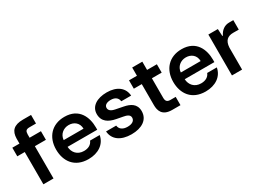

<svg xmlns="http://www.w3.org/2000/svg" viewBox="-21 -1440 2930 2148"><g transform="rotate(-30 1443.5 -366.0)"><path d="M97.7 -593.8V-528.3H5.4V-417H101.6V0H232.4V-417H375V-528.3H228.5V-571.8C229.5 -614.3 241.7 -630.4 287.1 -630.4H370.1V-741.2H265.6C145.5 -741.2 100.1 -689.5 97.7 -593.8Z M682.1 9.3C807.6 9.3 903.3 -53.7 922.9 -162.6H798.3C780.8 -117.7 738.8 -95.2 683.1 -95.2C598.1 -95.2 549.3 -153.8 545.4 -227.5H928.7V-259.3C928.7 -385.3 873 -536.6 681.2 -536.6C518.6 -536.6 418.9 -425.8 418.9 -264.6C418.9 -113.8 502.9 9.3 682.1 9.3ZM545.4 -314.5C550.8 -386.7 608.4 -433.1 677.2 -433.1C745.6 -433.1 800.8 -390.1 801.8 -314.5Z M1237.8 9.3C1370.6 9.3 1463.9 -49.3 1463.9 -159.7C1463.9 -256.3 1390.6 -289.1 1316.9 -303.7L1216.3 -323.7C1165.5 -333.5 1140.6 -355 1140.6 -386.2C1140.6 -422.9 1176.8 -441.4 1225.1 -441.4C1281.7 -441.4 1314.9 -415 1320.8 -368.7H1448.2C1441.4 -471.7 1359.9 -536.6 1228 -536.6C1100.6 -536.6 1011.2 -480 1011.2 -380.9C1011.2 -283.2 1080.6 -242.2 1171.4 -224.6L1255.9 -208.5C1289.1 -202.1 1335 -191.4 1335 -149.9C1335 -110.4 1301.3 -85.9 1241.2 -85.9C1179.2 -85.9 1141.1 -113.3 1135.3 -161.6H1004.4C1012.2 -54.7 1098.6 9.3 1237.8 9.3Z M1765.6 0H1872.6V-106.9C1854 -106.4 1826.2 -106.4 1802.2 -106.9C1761.7 -107.9 1746.1 -126 1746.1 -168.5V-420.4H1872.6V-528.3H1746.1V-634.8H1615.2V-528.3H1512.7V-420.4H1615.2V-149.9C1615.2 -83 1634.3 0 1765.6 0Z M2195.3 9.3C2320.8 9.3 2416.5 -53.7 2436 -162.6H2311.5C2293.9 -117.7 2252 -95.2 2196.3 -95.2C2111.3 -95.2 2062.5 -153.8 2058.6 -227.5H2441.9V-259.3C2441.9 -385.3 2386.2 -536.6 2194.3 -536.6C2031.7 -536.6 1932.1 -425.8 1932.1 -264.6C1932.1 -113.8 2016.1 9.3 2195.3 9.3ZM2058.6 -314.5C2064 -386.7 2121.6 -433.1 2190.4 -433.1C2258.8 -433.1 2314 -390.1 2314.9 -314.5Z M2660.2 -528.3H2537.6V0H2668.5V-282.7C2673.3 -373.5 2717.8 -406.2 2788.1 -406.2C2814 -406.2 2836.9 -406.2 2859.9 -405.8V-528.3C2842.3 -528.8 2827.1 -528.3 2805.7 -528.3C2746.1 -528.3 2700.2 -493.7 2672.4 -436.5H2665V-441.4Z"/></g></svg>

Font: Faust Sans Bold
Style: Regular
Weight: 700
Designer: Andreas Faust
Version: Version 1.003;Glyphs 3.1.2 (3151)